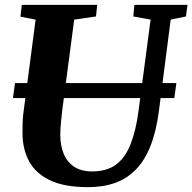

<svg xmlns="http://www.w3.org/2000/svg" viewBox="-20 -763 794 793"><path d="M685 -682 636.5 -306Q625.5 -221 601.8 -160.8Q578 -100.5 541.2 -62.8Q504.5 -25 455 -7.5Q405.5 10 344 10Q245 10 185.8 -18.8Q126.5 -47.5 100 -97.2Q73.5 -147 73 -210Q73 -229 73.2 -249.2Q73.5 -269.5 76 -291L127 -682L64.5 -694L70 -743H381.5L376.5 -695L286.5 -682L236.5 -303Q233 -274.5 231 -249Q229 -223.5 229 -205Q229 -162.5 243 -128.2Q257 -94 286 -74.5Q315 -55 361.5 -55Q420.5 -55 458.8 -83Q497 -111 519.2 -167.2Q541.5 -223.5 552.5 -307.5L602 -682L530.5 -695L535 -743H754.5L748 -695ZM708.5 -420 700 -358H33.5L42 -420Z"/></svg>

Font: Merriweather 28pt ExtraBold
Style: Italic
Weight: 800
Italic angle: -7.8°
Version: Version 2.101